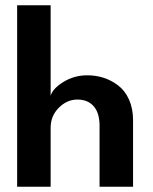

<svg xmlns="http://www.w3.org/2000/svg" viewBox="-20 -708 580 728"><path d="M311 -422.5Q344 -422.5 373.8 -412.8Q403.5 -403 429 -383.2Q454.5 -363.5 469.5 -329.8Q484.5 -296 484.5 -252.5V0H357.5V-231Q357.5 -280 335.2 -305.2Q313 -330.5 273.5 -330.5Q234 -330.5 203 -299.5Q172 -268.5 172 -223V0H45V-688H172V-345Q180 -372.5 220.8 -397.5Q261.5 -422.5 311 -422.5Z"/></svg>

Font: League Spartan SemiBold
Style: Regular
Weight: 600
Foundry: The League of Moveable Type
Version: Version 2.002